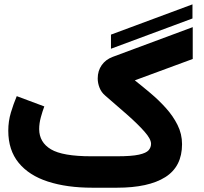

<svg xmlns="http://www.w3.org/2000/svg" viewBox="-20 -875 951 895"><path d="M877.2 -788.9 497.3 -647.8V-713.6L877.2 -854.7ZM524.9 -146.5Q593.8 -146.5 627.7 -154.1Q661.6 -161.6 672.9 -174.8Q684.1 -188 684.1 -204.6Q684.1 -227.1 653.3 -261.7Q622.6 -296.4 574 -339.4Q525.4 -382.3 470.7 -429.2Q452.6 -444.3 444.1 -465.8Q435.5 -487.3 435.5 -509.3Q435.5 -544.9 454.1 -571.3Q472.7 -597.7 505.4 -609.9L878.4 -748.5V-600.1L608.4 -500.5Q643.6 -472.7 681.9 -440.4Q720.2 -408.2 753.4 -371.3Q786.6 -334.5 807.6 -292.5Q828.6 -250.5 828.6 -203.1Q828.6 -98.6 750.5 -49.3Q672.4 0 525.4 0H410.2Q291.5 0 203.4 -28.6Q115.2 -57.1 66.9 -116.2Q18.6 -175.3 18.6 -265.6Q18.6 -310.1 30.8 -350.6Q43 -391.1 58.1 -426.8L186.5 -378.9Q178.2 -356.9 170.4 -328.4Q162.6 -299.8 162.6 -272.9Q163.1 -211.4 217.5 -179Q272 -146.5 405.3 -146.5Z"/></svg>

Font: Vazir Black WOL
Style: Black-WOL
Weight: 900
Designer: Saber Rastikerdar
Foundry: Saber Rastikerdar
Version: Version 30.0.0